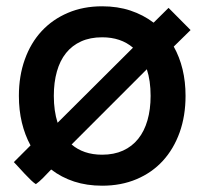

<svg xmlns="http://www.w3.org/2000/svg" viewBox="-20 -575 650 610"><path d="M94 10Q88.5 7 78.8 -2.2Q69 -11.5 58.5 -22.8Q48 -34 38.5 -44.5Q29 -55 24 -60L77 -113Q59 -146 49.5 -185.5Q40 -225 40 -270.5Q40 -333.5 58.8 -386Q77.5 -438.5 112.2 -476Q147 -513.5 195.8 -534.2Q244.5 -555 304.5 -555Q353.5 -555 394.2 -541.5Q435 -528 468 -503L515.5 -550L585.5 -479.5L532 -427Q550.5 -394 560 -354.8Q569.5 -315.5 569.5 -270.5Q569.5 -207 550.8 -154.5Q532 -102 497.5 -64.2Q463 -26.5 414 -5.8Q365 15 304.5 15Q256 15 215.5 1.8Q175 -11.5 142.5 -36.5Q129.5 -22.5 116.8 -9.8Q104 3 94 10ZM402.5 -423.5Q364 -456.5 304.5 -456.5Q266.5 -456.5 237.8 -443.5Q209 -430.5 189.8 -406.5Q170.5 -382.5 160.8 -348Q151 -313.5 151 -270.5Q151 -222.5 163 -185ZM304.5 -83.5Q342 -83.5 370.8 -96.5Q399.5 -109.5 419 -133.8Q438.5 -158 448.5 -192.8Q458.5 -227.5 458.5 -270.5Q458.5 -318.5 446.5 -355L207.5 -116Q226 -100 250.2 -91.8Q274.5 -83.5 304.5 -83.5Z"/></svg>

Font: Vela Sans SemBd
Style: Regular
Weight: 600
Designer: Principal design: Mikhail Sharanda - project Manrope.
Design modification: Ravid Balaliev
Foundry: Mikhail Sharanda
Version: Version 1.001